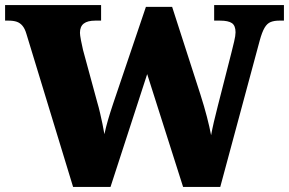

<svg xmlns="http://www.w3.org/2000/svg" viewBox="-26 -734 1135 754"><path d="M78 -600Q72 -621 62.5 -632.5Q53 -644 40 -648.5Q27 -653 7 -653H-6V-714H371V-653H348Q318 -653 303 -641.5Q288 -630 288 -605Q288 -597 292 -575.5Q296 -554 300 -538L356 -332Q362 -312 367 -290Q372 -268 376.5 -247Q381 -226 384 -207Q390 -235 398 -262.5Q406 -290 418 -326L547 -707H650L761 -363Q776 -316 786.5 -275.5Q797 -235 803 -203Q807 -225 814 -255.5Q821 -286 829.5 -318.5Q838 -351 845 -379L883 -528Q888 -548 893.5 -571Q899 -594 899 -607Q899 -633 885 -643Q871 -653 838 -653H815V-714H1089V-653H1070Q1051 -653 1037 -647.5Q1023 -642 1013 -625Q1003 -608 994 -575L839 0H693L552 -443L408 0H261Z"/></svg>

Font: Noto Serif Khmer Black
Style: Regular
Weight: 900
Version: Version 2.003